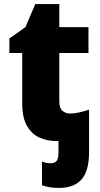

<svg xmlns="http://www.w3.org/2000/svg" viewBox="-20 -682 490 942"><path d="M269 240Q222 240 186 227V110Q194 114 205 116.5Q216 119 227 119Q249 119 258 107.5Q267 96 267 64V10H255Q215 10 177 -5.5Q139 -21 114 -61.5Q89 -102 89 -176V-422H26V-493L105 -549L153 -662H271V-549H414V-422H271V-184Q271 -152 286.5 -138.5Q302 -125 323 -125Q346 -125 369.5 -130.5Q393 -136 417 -144V63Q417 157 380 198.5Q343 240 269 240Z"/></svg>

Font: Noto Sans Disp ExtBd
Style: Regular
Weight: 800
Designer: Monotype Design Team
Foundry: Monotype Imaging Inc.
Version: Version 2.000;GOOG;noto-source:20170915:90ef993387c0; ttfaut